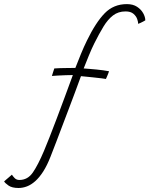

<svg xmlns="http://www.w3.org/2000/svg" viewBox="-192 -708 744 958"><path d="M441 -687.5Q471.5 -687.5 491.8 -674.2Q512 -661 522.5 -642Q533 -623 533 -606.5Q529 -604 522.5 -600.5Q516 -597 509.5 -594Q503 -591 497.5 -589Q497.5 -598.5 492.5 -613Q487.5 -627.5 473.8 -639.2Q460 -651 434.5 -651Q398 -651 372 -631Q346 -611 324.2 -575.2Q302.5 -539.5 278.5 -491.5Q265.5 -465.5 250.5 -428.8Q235.5 -392 225.5 -366.5Q238.5 -365.5 254.8 -364.2Q271 -363 288.8 -361.2Q306.5 -359.5 323 -357.2Q339.5 -355 352 -352.5Q350.5 -347.5 348 -341Q345.5 -334.5 342.5 -327.5Q339.5 -320.5 336.5 -314Q332.5 -315 314.8 -317.2Q297 -319.5 270.2 -322.2Q243.5 -325 212 -328Q197 -287 181.8 -246Q166.5 -205 151 -164.2Q135.5 -123.5 120.2 -83.2Q105 -43 90 -3.5Q75 36 60 74Q43 117.5 23.8 147.5Q4.5 177.5 -16 195.8Q-36.5 214 -57.5 222Q-78.5 230 -99.5 230Q-132 230 -149.5 217.8Q-167 205.5 -171.5 197L-132.5 163.5Q-129 170 -119.5 180Q-110 190 -95.5 190Q-53.5 190 -27.8 152.2Q-2 114.5 27 46Q38.5 19 55 -23Q71.5 -65 91 -116.5Q110.5 -168 131 -223.5Q151.5 -279 171.5 -333.5Q157 -333.5 136.2 -332.8Q115.5 -332 96.2 -331Q77 -330 67 -329Q68.5 -334.5 72.8 -347.8Q77 -361 79 -366.5Q86 -367.5 108 -368Q130 -368.5 152.8 -368.8Q175.5 -369 184 -369Q197 -403 212 -439.2Q227 -475.5 242 -506Q286 -596.5 330.5 -642Q375 -687.5 441 -687.5Z"/></svg>

Font: Grandstander Thin Thin
Style: Italic
Weight: 250
Italic angle: -15°
Version: Version 1.200